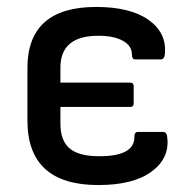

<svg xmlns="http://www.w3.org/2000/svg" viewBox="-20 -521 559 553"><path d="M263 12Q59 12 59 -174V-325Q59 -501 257 -501Q355 -501 407.5 -464Q460 -427 455 -367Q454 -350 443 -350H369Q360 -350 360 -364Q360 -389 334 -403.5Q308 -418 263 -418Q154 -418 154 -326V-283H355Q365 -283 365 -273V-223Q365 -213 355 -213H154V-165Q154 -116 180.5 -93.5Q207 -71 266 -71Q367 -71 367 -126Q367 -141 377 -141H450Q461 -141 462 -123Q468 -64 415.5 -26Q363 12 263 12Z"/></svg>

Font: Sofia Sans Medium
Style: Regular
Weight: 500
Designer: Botio Nikoltchev, Ani Petrova
Foundry: lettersoup
Version: Version 4.101; ttfautohint (v1.8.4.7-5d5b)